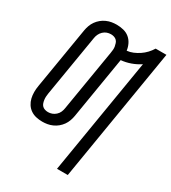

<svg xmlns="http://www.w3.org/2000/svg" viewBox="-226 -859 1062 1189"><g transform="rotate(30 305.0 -264.0)"><path d="M376 215 513 -612Q483 -592 449 -580Q415 -568 381 -565L308 -124Q305 -106 298.5 -88Q292 -70 281 -54.5Q270 -39 255 -26.5Q240 -14 222 -6Q204 2 186 5Q168 8 150 8Q127 8 105.5 3Q84 -2 66.5 -14Q49 -26 37.5 -44Q26 -62 21 -83Q16 -104 16 -126.5Q16 -149 20 -172L93 -611Q96 -629 102.5 -647Q109 -665 120 -680.5Q131 -696 146 -708.5Q161 -721 179 -729Q197 -737 215 -740Q233 -743 251 -743Q276 -743 300 -737Q324 -731 342 -716Q360 -701 370.5 -679.5Q381 -658 384 -634Q406 -636 427.5 -645Q449 -654 468.5 -667Q488 -680 504.5 -697.5Q521 -715 533 -735H610L453 215ZM152 -61Q166 -61 180 -66Q194 -71 206 -82Q218 -93 224 -107Q230 -121 232 -135L305 -574Q307 -586 308 -597.5Q309 -609 307 -620Q305 -631 301.5 -641.5Q298 -652 290.5 -659.5Q283 -667 272 -670.5Q261 -674 250 -674Q235 -674 221 -669Q207 -664 195.5 -653Q184 -642 177.5 -628Q171 -614 169 -600L96 -161Q94 -149 93.5 -137.5Q93 -126 94.5 -115Q96 -104 99.5 -93.5Q103 -83 110.5 -75.5Q118 -68 129 -64.5Q140 -61 152 -61Z"/></g></svg>

Font: Iosevka QP
Style: Italic
Weight: 400
Italic angle: -9°
Designer: Belleve Invis
Foundry: Belleve Invis
Version: Version 20.0.0; ttfautohint (v1.8.4)